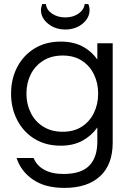

<svg xmlns="http://www.w3.org/2000/svg" viewBox="-20 -711 635 937"><path d="M294 206Q200 206 141 165.5Q82 125 61 60H144Q159 97 196 117.5Q233 138 290 138Q376 138 415.5 97.5Q455 57 455 -20V-89Q427 -49 382.5 -24.5Q338 0 276 0Q203 0 148.5 -33.5Q94 -67 64 -125Q34 -183 34 -254Q34 -326 64 -383.5Q94 -441 148.5 -474.5Q203 -508 276 -508Q338 -508 382.5 -484.5Q427 -461 455 -420V-500H530V-15Q530 92 468.5 149Q407 206 294 206ZM286 -68Q341 -68 379.5 -93Q418 -118 438.5 -160.5Q459 -203 459 -254Q459 -306 438.5 -348Q418 -390 379.5 -415Q341 -440 286 -440Q231 -440 191 -415Q151 -390 130 -348Q109 -306 109 -254Q109 -203 130 -160.5Q151 -118 191 -93Q231 -68 286 -68ZM299 -567Q250 -567 215 -595Q180 -623 180 -662Q180 -670 182 -677Q184 -684 186 -691H204Q207 -663 234 -644.5Q261 -626 299 -626Q336 -626 363 -644.5Q390 -663 393 -691H411Q417 -678 417 -662Q417 -623 382.5 -595Q348 -567 299 -567Z"/></svg>

Font: Questrial
Style: Regular
Weight: 400
Designer: Joe Prince, Laura Meseguer
Foundry: Joe Prince, Laura Meseguer
Version: Version 2.000; ttfautohint (v1.8.3)